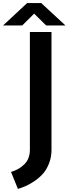

<svg xmlns="http://www.w3.org/2000/svg" viewBox="-71 -979 447 1253"><path d="M124 -770H265.1V-2Q265.1 44.9 250 84.7Q234.9 124.5 212.4 151.1Q189.9 177.7 158.7 199.5Q127.4 221.2 101.1 233.2Q74.7 245.1 45.9 253.9L1 143.1Q53.2 127.9 88.6 92.5Q124 57.1 124 -2ZM106 -959H198.2L356 -813H230L151.9 -890.1L74.2 -813H-50.8Z"/></svg>

Font: Junction Bold
Style: Bold
Weight: 700
Designer: Caroline Hadilaksono
Foundry: Caroline Hadilaksono
Version: Version 001.001